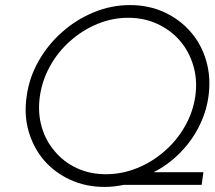

<svg xmlns="http://www.w3.org/2000/svg" viewBox="-20 -728 848 756"><path d="M137 -349Q146 -412 177.5 -468.5Q209 -525 257 -567Q304 -609 363 -633.5Q422 -658 485 -658Q548 -658 600.5 -633.5Q653 -609 689 -567Q725 -525 741.5 -468.5Q758 -412 749 -349Q740 -286 707.5 -229.5Q675 -173 627 -132Q579 -90 519.5 -66Q460 -42 397 -42Q334 -42 282.5 -66Q231 -90 196 -132Q160 -173 144 -229Q128 -285 137 -349ZM85 -349Q74 -275 93 -210Q112 -145 154 -96Q196 -48 257 -20Q318 8 392 8Q410 8 428.5 6Q447 4 467 0H774L781 -50H585Q623 -69 657 -97Q691 -125 719 -160Q751 -200 772.5 -248.5Q794 -297 801 -349Q811 -423 792 -488.5Q773 -554 731 -602Q689 -651 627.5 -679.5Q566 -708 492 -708Q418 -708 349 -679.5Q280 -651 225 -602Q170 -554 132.5 -488.5Q95 -423 85 -349Z"/></svg>

Font: Josefin Slab Medium
Style: Italic
Weight: 500
Italic angle: -12°
Version: Version 2.000